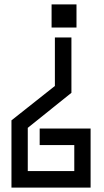

<svg xmlns="http://www.w3.org/2000/svg" viewBox="-20 -600 473 871"><path d="M327 -580V-475H214V-580ZM229 -210V-430H304V-179L106 -20V176H317V58H160V-17H391V251H32V-54Z"/></svg>

Font: Ekushey Kolom
Style: Bold
Weight: 700
Designer: Al Mamun Sumon
Foundry: Al Mamun Sumon
Version: Version 1.0